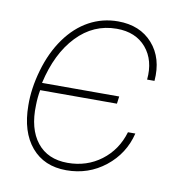

<svg xmlns="http://www.w3.org/2000/svg" viewBox="-67 -602 655 676"><g transform="rotate(10 260.5 -264.0)"><path d="M212.9 -16.6Q281.2 -16.6 332.8 -55.4Q384.3 -94.2 403.8 -159.7H430.2Q412.1 -85.4 352.1 -37.8Q292 9.8 212.9 9.8Q133.3 9.8 87.9 -43.9Q42.5 -97.7 42 -191.9Q41 -252 60.3 -319.1Q79.6 -386.2 115.5 -436.3Q151.4 -486.3 199 -512.2Q246.6 -538.1 302.2 -538.1Q380.9 -538.1 426 -487.1Q471.2 -436 464.4 -354H438Q444.8 -423.8 407.5 -467.8Q370.1 -511.7 302.2 -511.7Q219.2 -511.7 159.7 -449.2Q100.1 -386.7 75.7 -278.3H351.6L348.1 -252H73.7Q68.8 -225.1 68.4 -197.3Q65.4 -112.8 103.5 -64.7Q141.6 -16.6 212.9 -16.6Z"/></g></svg>

Font: Roboto Thin
Style: Italic
Weight: 250
Italic angle: -12°
Designer: Google
Version: Version 2.134; 2016